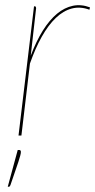

<svg xmlns="http://www.w3.org/2000/svg" viewBox="-20 -516 362 731"><path d="M9.5 0ZM50.5 0 109.5 -492H111.5Q115.5 -492 116.5 -489.8Q117.5 -487.5 117.5 -485L97 -304Q118 -359.5 143.2 -399.8Q168.5 -440 197.2 -463.8Q226 -487.5 257.5 -494Q289 -500.5 322.5 -488L320.5 -479Q285.5 -492 253.2 -483.5Q221 -475 192.5 -447.8Q164 -420.5 139.2 -376.5Q114.5 -332.5 94 -274L61.5 0ZM53 55Q59.5 55 59.5 62.5Q59.5 68 57 77Q54.5 86 49.8 100.8Q45 115.5 37.5 136.8Q30 158 20 188Q19 191 17.5 193Q16 195 12.5 195H9.5L47.5 55Z"/></svg>

Font: Lato Hairline
Style: Italic
Weight: 100
Italic angle: -7°
Designer: Lukasz Dziedzic
Foundry: tyPoland Lukasz Dziedzic
Version: Version 2.007; 2014-02-27